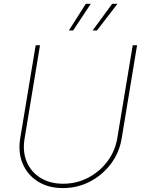

<svg xmlns="http://www.w3.org/2000/svg" viewBox="-20 -961 739 991"><path d="M305.2 9.8Q230 9.8 176 -23.9Q122.1 -57.6 97.2 -116Q72.3 -174.3 84.5 -248L164.1 -727.5H186.5L106.9 -246.1Q95.7 -178.7 117.9 -126Q140.1 -73.2 189 -43Q237.8 -12.7 305.7 -12.7Q375 -12.7 434.3 -43.5Q493.7 -74.2 533.9 -127.4Q574.2 -180.7 585.4 -248L665 -727.5H687.5L607.9 -246.1Q595.7 -172.4 551.8 -114.5Q507.8 -56.6 443.6 -23.4Q379.4 9.8 305.2 9.8ZM357.4 -803.7H335.4L422.9 -941.4H448.7ZM480.5 -803.7H458L559.1 -941.4H586.4Z"/></svg>

Font: Inter 20pt Thin
Style: Italic
Weight: 250
Italic angle: -9.3988°
Version: Version 4.001;git-66647c0bb